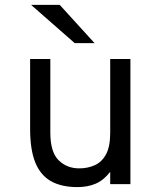

<svg xmlns="http://www.w3.org/2000/svg" viewBox="-20 -752 656 784"><path d="M296 12Q231.5 12 188.5 -12Q145.5 -36 124.2 -88.2Q103 -140.5 103 -225.5V-511H185.5V-211Q185.5 -131 219.2 -97.8Q253 -64.5 303.5 -64.5Q338.5 -64.5 367.2 -77.5Q396 -90.5 413 -122Q430 -153.5 430 -209V-511H512.5V0H430V-50.5Q404 -16.5 371.2 -2.2Q338.5 12 296 12ZM285 -576 107 -732H224L366 -576Z"/></svg>

Font: Overpass Mono Light
Style: Regular
Weight: 400
Monospace: yes
Version: Version 4.000